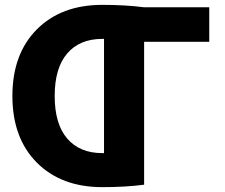

<svg xmlns="http://www.w3.org/2000/svg" viewBox="-20 -760 927 790"><path d="M841 -730V-588H573V0Q497 10 401 10Q232 10 131.5 -91Q31 -192 31 -365Q31 -538 131.5 -639Q232 -740 401 -740Q497 -740 573 -730ZM401 -130H408V-600H401Q308 -600 256.5 -540Q205 -480 205 -365Q205 -250 256.5 -190Q308 -130 401 -130Z"/></svg>

Font: Mplus 1p ExtraBold
Style: Regular
Weight: 800
Version: Version 1.061